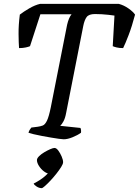

<svg xmlns="http://www.w3.org/2000/svg" viewBox="-20 -724 722 998"><path d="M311 0Q304 0 286 -2.5Q268 -5 244.5 -9Q221 -13 197 -17.5Q173 -22 154.5 -26.5Q136 -31 128 -34Q131 -45 136 -51.5Q141 -58 143 -61L175 -65Q190 -67 202 -71.5Q214 -76 224 -96.5Q234 -117 244 -166L329 -596Q333 -613 338.5 -626.5Q344 -640 352 -650H190L136 -484Q130 -481 114.5 -477.5Q99 -474 79 -474Q77 -500 76.5 -546.5Q76 -593 83 -648Q102 -663 132 -680.5Q162 -698 189 -704H597Q624 -697 648 -680Q672 -663 682 -648Q666 -587 648.5 -541.5Q631 -496 620 -474Q600 -474 586 -477.5Q572 -481 566 -484L575 -643Q561 -645 543.5 -647Q526 -649 508.5 -650Q491 -651 474 -651Q442 -651 430.5 -635.5Q419 -620 413 -590L324 -138Q319 -110 310 -93.5Q301 -77 293 -70L398 -59Q400 -55 401 -49Q402 -43 401 -34Q383 -21 357 -10.5Q331 0 311 0ZM197 254Q184 254 171 246Q158 238 155 230Q173 221 189 210.5Q205 200 218 188Q231 176 239 165L235 178Q223 178 208 166.5Q193 155 182.5 138.5Q172 122 172 108Q172 99 183 88Q194 77 210 67.5Q226 58 241 51.5Q256 45 263 45Q273 45 283 58.5Q293 72 300.5 89.5Q308 107 308 119Q308 128 298 144Q288 160 273 179Q258 198 242 215Q226 232 213.5 243Q201 254 197 254Z"/></svg>

Font: Texturina Medium 12pt Medium
Style: Italic
Weight: 500
Italic angle: -11°
Version: Version 1.002